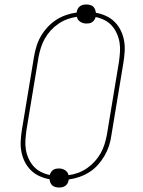

<svg xmlns="http://www.w3.org/2000/svg" viewBox="-20 -796 640 857"><path d="M244 41Q236 41 228 39Q220 37 214 32Q208 27 205 19.5Q202 12 201 4Q178 0 156 -10Q134 -20 117.5 -36.5Q101 -53 90.5 -74Q80 -95 75.5 -119Q71 -143 72.5 -168Q74 -193 78 -218L132 -544Q136 -567 143 -590Q150 -613 162.5 -634.5Q175 -656 192.5 -675Q210 -694 231 -707.5Q252 -721 275.5 -729Q299 -737 322 -740L323 -744Q324 -751 327.5 -757.5Q331 -764 337.5 -768.5Q344 -773 351 -774.5Q358 -776 365 -776Q373 -776 381.5 -774Q390 -772 395.5 -767Q401 -762 404 -754.5Q407 -747 408 -739Q431 -735 453 -725Q475 -715 491.5 -698.5Q508 -682 518.5 -661Q529 -640 533.5 -616Q538 -592 536.5 -567Q535 -542 531 -517L477 -191Q474 -168 466.5 -145Q459 -122 446.5 -100.5Q434 -79 417 -60Q400 -41 378.5 -27.5Q357 -14 333.5 -6Q310 2 287 5L286 9Q285 16 281.5 22.5Q278 29 271.5 33.5Q265 38 258 39.5Q251 41 244 41ZM286 -14Q308 -17 328.5 -24.5Q349 -32 368 -45Q387 -58 402.5 -75Q418 -92 429 -111.5Q440 -131 446.5 -152Q453 -173 457 -194L511 -520Q514 -542 515.5 -564Q517 -586 513.5 -607Q510 -628 501 -647.5Q492 -667 478.5 -682Q465 -697 446 -706.5Q427 -716 407 -720Q405 -713 401 -707Q397 -701 391 -697Q385 -693 378.5 -692Q372 -691 365 -691Q350 -691 338 -699Q326 -707 323 -721Q302 -718 281 -710.5Q260 -703 241 -690Q222 -677 206.5 -660Q191 -643 180 -623.5Q169 -604 162.5 -583Q156 -562 152 -541L98 -215Q95 -193 93.5 -171Q92 -149 95.5 -128Q99 -107 108 -87.5Q117 -68 130.5 -53Q144 -38 163 -28.5Q182 -19 202 -15Q204 -22 208 -28Q212 -34 218 -38Q224 -42 230.5 -43Q237 -44 244 -44Q259 -44 271 -36Q283 -28 286 -14Z"/></svg>

Font: Iosevka Etoile Thin
Style: Italic
Weight: 100
Italic angle: -9°
Designer: Belleve Invis
Foundry: Belleve Invis
Version: Version 22.1.2; ttfautohint (v1.8.4)